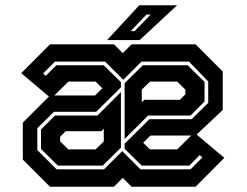

<svg xmlns="http://www.w3.org/2000/svg" viewBox="-20 -708 935 728"><path d="M169.5 0 66.5 -103V-243L169.5 -346H340.5L373.5 -378.5V-368L342.5 -398.5H239L174.5 -334.5L60.5 -430.5L169.5 -540H412L445.5 -506.5L479 -540H721.5L824.5 -437V-291L721.5 -194H550.5L517.5 -161.5V-172L548.5 -141.5H652L716.5 -205.5L830.5 -109.5L721.5 0H479L445.5 -33.5L412 0ZM194.5 -66H374.5L443.5 -135L512.5 -66H702.5L747.5 -111L737.5 -120L697.5 -80H517.5L452.5 -144V-163L546.5 -256H706.5L769.5 -318V-399L696.5 -474.5H516.5L447.5 -405.5L378.5 -474.5H188.5L143.5 -429.5L153.5 -420.5L193.5 -460.5H373.5L438.5 -396.5V-377L344.5 -284H184.5L121.5 -222V-139ZM199.5 -80 135.5 -143V-217L188.5 -270H349.5L438.5 -359V-148L369.5 -80ZM452.5 -181V-392.5L521.5 -460.5H691.5L755.5 -397.5V-323L702.5 -270H541.5ZM239 -141.5H342.5L373.5 -172V-220L364 -210.5H229L208 -189.5V-172ZM517.5 -320 527 -329.5H662L683 -350.5V-368L652 -398.5H548.5L517.5 -368ZM386 -556 508 -688H651.5L509.5 -556ZM475.5 -590H490.5L551.5 -653H535.5Z"/></svg>

Font: Tourney Thin
Style: Regular
Weight: 100
Designer: Tyler Finck
Foundry: Etcetera Type Co
Version: Version 1.015